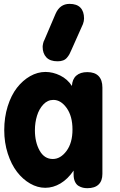

<svg xmlns="http://www.w3.org/2000/svg" viewBox="-20 -963 620 996"><path d="M215.8 -589.8Q254.4 -589.8 292.2 -571.3Q330.1 -552.7 353 -517.1Q355 -552.2 375.7 -570.6Q396.5 -588.9 433.1 -588.9Q471.7 -588.9 491.5 -568.4Q511.2 -547.9 511.2 -508.8V-61Q511.2 -24.9 491.5 -5.9Q471.7 13.2 433.1 13.2Q420.9 13.2 410.2 10.7Q399.4 8.3 387.7 1.5Q376 -5.4 368.9 -20.5Q361.8 -35.6 361.8 -58.1V-78.1Q332 -34.2 293.9 -11.5Q255.9 11.2 214.8 11.2Q174.8 11.2 136.5 -10.7Q98.1 -32.7 68.4 -71.3Q38.6 -109.9 20.3 -166.5Q2 -223.1 2 -288.1Q2 -354.5 20 -411.9Q38.1 -469.2 67.9 -507.6Q97.7 -545.9 136.2 -567.9Q174.8 -589.8 215.8 -589.8ZM253.9 -138.2Q293.9 -138.2 325 -179.9Q356 -221.7 356 -291Q356 -360.4 325.9 -402.6Q295.9 -444.8 256.8 -444.8Q227.1 -444.8 204.8 -421.1Q182.6 -397.5 171.9 -362.3Q161.1 -327.1 161.1 -287.1Q161.1 -225.6 185.5 -181.9Q210 -138.2 253.9 -138.2ZM410.2 -837.9 350.1 -703.1Q344.2 -689.5 340.3 -682.1Q336.4 -674.8 328.1 -664.6Q319.8 -654.3 307.6 -649.7Q295.4 -645 278.8 -645Q239.3 -645 220.2 -665.8Q201.2 -686.5 201.2 -720.2Q201.2 -726.1 203.6 -737.5Q206.1 -749 210 -754.9L268.1 -891.1Q290.5 -942.9 340.8 -942.9Q378.4 -942.9 397.2 -923.3Q416 -903.8 416 -867.2Q416 -853.5 410.2 -837.9Z"/></svg>

Font: BPreplay
Style: Bold
Weight: 700
Designer: Magenta/George Triantafyllakos
Foundry: Magenta/George Triantafyllakos
Version: Version 1.00